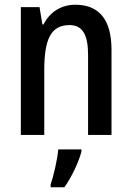

<svg xmlns="http://www.w3.org/2000/svg" viewBox="-20 -570 557 811"><path d="M298 -550C241 -550 191 -521 164 -467H159L147 -540H68V0H167V-273C167 -405 195 -464 274 -464C329 -464 352 -422 352 -339V0H451V-360C451 -489 397 -550 298 -550ZM324 71V61H226C223 102 206 174 194 209V221H252C282 179 311 118 324 71Z"/></svg>

Font: Noto Sans Devanagari Condensed Medium
Style: Regular
Weight: 500
Width: 3
Designer: Jelle Bosma - Monotype Design Team
Foundry: Monotype Imaging Inc.
Version: Version 2.004